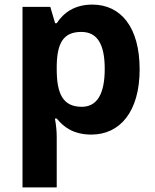

<svg xmlns="http://www.w3.org/2000/svg" viewBox="-20 -576 673 836"><path d="M382 -556C303 -556 256 -519 227 -475H220L199 -546H78V240H227V20C227 -6 224 -34 219 -60H227C256 -24 299 10 378 10C501 10 588 -88 588 -274C588 -459 505 -556 382 -556ZM334 -437C404 -437 436 -383 436 -276C436 -169 404 -111 336 -111C253 -111 227 -169 227 -275V-291C229 -389 256 -437 334 -437Z"/></svg>

Font: Noto Sans Lisu
Style: Bold
Weight: 700
Designer: Monotype Design Team. David Williams.
Foundry: Monotype Imaging Inc.
Version: Version 2.102